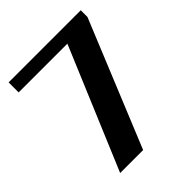

<svg xmlns="http://www.w3.org/2000/svg" viewBox="-201 -836 975 975"><g transform="rotate(-45 286.5 -348.0)"><path d="M22 -639H372L97 15H262L540 -663V-711H22Z"/></g></svg>

Font: Aerodynamic
Style: Bd
Weight: 500
Designer: Google
Version: Version 2.000980; 2014